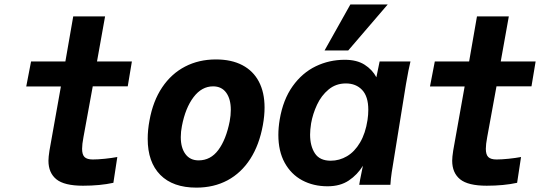

<svg xmlns="http://www.w3.org/2000/svg" viewBox="-20 -824 2440 856"><path d="M196 -107.5Q196 -123.5 200.5 -152.5L251.5 -438.5H97L118.5 -550H271.5L306.5 -751H448.5L412.5 -550H568L549.5 -439H393.5L352 -212Q346 -180.5 346 -160.5Q346 -134.5 357 -123.8Q368 -113 394 -113Q416 -113 447.5 -116.2Q479 -119.5 503 -124L485.5 -9Q426 4 350 4Q266.5 4 231.2 -24.8Q196 -53.5 196 -107.5Z M638.5 -205Q638.5 -245 646.5 -287Q662 -373.5 703 -434.5Q744 -495.5 805.2 -527.2Q866.5 -559 942.5 -559Q1012 -559 1060.5 -533.5Q1109 -508 1134.2 -460Q1159.5 -412 1159.5 -344.5Q1159.5 -308 1152 -266.5Q1136 -178 1095.8 -115.5Q1055.5 -53 994.5 -20.2Q933.5 12.5 855.5 12.5Q751 12.5 694.8 -44.2Q638.5 -101 638.5 -205ZM1004 -283Q1009 -309.5 1009 -334.5Q1009 -382.5 988.5 -410.8Q968 -439 930 -439Q879.5 -439 843 -391Q806.5 -343 791 -262Q786 -237 786 -212.5Q786 -165 806.8 -137Q827.5 -109 865.5 -109Q919 -109 953.5 -155.5Q988 -202 1004 -283Z M1221 -222.5Q1221 -255 1227 -291Q1242 -380 1284.8 -439.8Q1327.5 -499.5 1387.8 -528.5Q1448 -557.5 1517 -557.5Q1571 -557.5 1605.5 -535.5Q1640 -513.5 1658 -479.5L1672.5 -550H1810Q1802 -518.5 1790 -449L1729 -71.5L1726.5 -56.5Q1724.5 -42 1722.8 -28Q1721 -14 1720.5 0H1581.5Q1584 -17.5 1593.5 -63L1598 -85Q1573.5 -45 1535 -19.2Q1496.5 6.5 1440.5 6.5Q1377 6.5 1327.2 -20.2Q1277.5 -47 1249.2 -98.5Q1221 -150 1221 -222.5ZM1618.5 -289Q1622 -312 1622 -334.5Q1622 -394 1594.5 -423Q1567 -452 1522 -452Q1477.5 -452 1445 -425Q1412.5 -398 1393.5 -357.2Q1374.5 -316.5 1367 -274Q1362.5 -245 1362.5 -224Q1362.5 -173 1384 -140.2Q1405.5 -107.5 1454.5 -107.5Q1493 -107.5 1527 -127.5Q1561 -147.5 1585.2 -188.5Q1609.5 -229.5 1618.5 -289ZM1427 -599 1542 -804H1708.5L1532.5 -599Z M1996 -107.5Q1996 -123.5 2000.5 -152.5L2051.5 -438.5H1897L1918.5 -550H2071.5L2106.5 -751H2248.5L2212.5 -550H2368L2349.5 -439H2193.5L2152 -212Q2146 -180.5 2146 -160.5Q2146 -134.5 2157 -123.8Q2168 -113 2194 -113Q2216 -113 2247.5 -116.2Q2279 -119.5 2303 -124L2285.5 -9Q2226 4 2150 4Q2066.5 4 2031.2 -24.8Q1996 -53.5 1996 -107.5Z"/></svg>

Font: JuliaMono ExtraBold
Style: Italic
Weight: 800
Italic angle: -9°
Monospace: yes
Designer: cormullion
Foundry: corm
Version: Version 0.057; ttfautohint (v1.8.4)